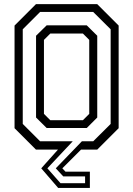

<svg xmlns="http://www.w3.org/2000/svg" viewBox="-20 -720 641 924"><path d="M448 -700 551 -597V-103L448 0H370L280 90L295 106H412.5V184.5H260L178.5 90L259 0H153L50 -103V-597L153 -700ZM173 -40H330L208 90L271 161.5H389.5V129H284.5L248.5 90L374 -40H428.5L512.5 -123.5V-579L428.5 -662.5H173L89.5 -579V-123.5ZM204.5 -104 153.5 -154.5V-548L204.5 -598H397.5L448 -548V-154.5L397.5 -104ZM222 -141.5H379L409.5 -172V-528L379 -558.5H222L191.5 -528V-172Z"/></svg>

Font: Tourney Condensed
Style: Regular
Weight: 400
Width: 3
Designer: Tyler Finck
Foundry: Etcetera Type Co
Version: Version 1.010; ttfautohint (v1.8.3)